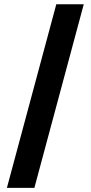

<svg xmlns="http://www.w3.org/2000/svg" viewBox="-20 -782 430 911"><path d="M377.4 -761.7 143.1 109.4H12.7L247.1 -761.7Z"/></svg>

Font: Konkhmer Sleokchher
Style: Regular
Weight: 400
Designer: Suon May Sophanith
Version: Version 1.000; ttfautohint (v1.8.4.7-5d5b);gftools[0.9.23]